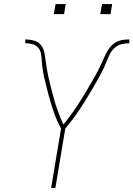

<svg xmlns="http://www.w3.org/2000/svg" viewBox="-20 -930 660 950"><path d="M233 0 282 -294Q265 -324 253 -356.5Q241 -389 231 -422.5Q221 -456 212.5 -490Q204 -524 196 -558V-559Q193 -575 190.5 -592Q188 -609 187 -626V-627Q186 -645 183 -663Q180 -681 169 -694Q158 -707 140.5 -711.5Q123 -716 105 -716V-735Q126 -735 147 -729.5Q168 -724 181 -709Q194 -694 198.5 -673.5Q203 -653 205.5 -632Q208 -611 211.5 -590.5Q215 -570 219.5 -549.5Q224 -529 229 -509Q234 -489 239.5 -469Q245 -449 250.5 -429Q256 -409 263 -389.5Q270 -370 277.5 -351Q285 -332 294 -314Q307 -330 319 -346Q331 -362 342.5 -378Q354 -394 365 -411Q376 -428 386.5 -445Q397 -462 407 -479Q417 -496 427 -513Q437 -530 447 -547.5Q457 -565 466 -582.5Q475 -600 483 -618Q491 -636 499 -653.5Q507 -671 518.5 -688Q530 -705 546.5 -716.5Q563 -728 582 -731.5Q601 -735 620 -735V-716Q601 -716 582 -711.5Q563 -707 548 -694Q533 -681 524 -663Q515 -645 508 -627L507 -626Q501 -609 493 -592Q485 -575 476 -559V-558Q457 -524 437 -490Q417 -456 396 -422.5Q375 -389 352 -356.5Q329 -324 303 -294L254 0ZM476 -860 485 -910H535L527 -860ZM246 -860 255 -910H305L297 -860Z"/></svg>

Font: Iosevka SS04 Thin Extended
Style: Italic
Weight: 100
Width: 7
Italic angle: -9°
Monospace: yes
Designer: Belleve Invis
Foundry: Belleve Invis
Version: Version 19.0.0; ttfautohint (v1.8.4)